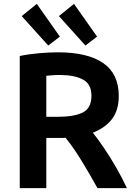

<svg xmlns="http://www.w3.org/2000/svg" viewBox="-20 -971 696 991"><path d="M82 0V-682Q130 -692 183 -696.5Q236 -701 279 -701Q432 -701 512.5 -645.5Q593 -590 593 -476Q593 -402 558 -356.5Q523 -311 459 -286Q486 -253 518 -205.5Q550 -158 580.5 -105Q611 -52 635 0H483Q444 -71 400.5 -142Q357 -213 318 -260Q311 -259 304 -259H219V0ZM219 -368H274Q363 -368 407.5 -390.5Q452 -413 452 -477Q452 -537 408 -560.5Q364 -584 288 -584Q266 -584 249 -582.5Q232 -581 219 -580ZM421 -736 284 -888 362 -951 481 -782ZM229 -736 92 -888 170 -951 289 -782Z"/></svg>

Font: Ubuntu Sans
Style: Bold
Weight: 700
Designer: Dalton Maag Ltd
Foundry: Dalton Maag Ltd
Version: Version 1.006; ttfautohint (v1.8.4.7-5d5b)